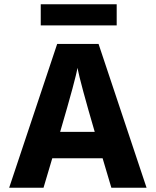

<svg xmlns="http://www.w3.org/2000/svg" viewBox="-20 -880 730 900"><path d="M527 -761H171V-860H527ZM184 0H23L248 -674H442L667 0H502L461 -138H225ZM343 -562Q337 -518 262 -262H424Q357 -491 343 -562Z"/></svg>

Font: Hind Kochi
Style: Bold
Weight: 700
Designer: Dhruvi Tolia
Foundry: Indian Type Foundry
Version: Version 0.702;PS 1.0;hotconv 1.0.81;makeotf.lib2.5.63406